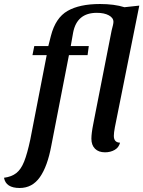

<svg xmlns="http://www.w3.org/2000/svg" viewBox="-109 -740 715 958"><path d="M-89 147Q-51 142 -27.5 123.5Q-4 105 11.5 66Q27 27 42 -43L124 -465H53L62 -510H132L145 -561Q168 -651 228 -685.5Q288 -720 390 -720Q461 -720 512 -704L586 -712L464 -104Q459 -77 459 -62Q459 -29 490 -28Q484 -4 463 8Q442 20 415 20Q383 20 365 2Q347 -16 347 -48Q347 -75 356.5 -122Q366 -169 367 -176L448 -588Q457 -620 457 -631Q457 -651 434 -663.5Q411 -676 374 -676Q275 -676 256 -578L244 -510H334L328 -465H235L147 -13Q128 90 90 144Q52 198 -11 198Q-80 198 -89 147Z"/></svg>

Font: Sansita SW
Style: Italic
Weight: 400
Italic angle: -11°
Designer: Pablo Cosgaya
Foundry: Omnibus-Type
Version: Version 1.000